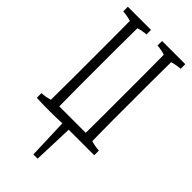

<svg xmlns="http://www.w3.org/2000/svg" viewBox="-326 -824 1199 1199"><g transform="rotate(45 273.5 -224.5)"><path d="M20 3.9Q55.7 2 90.8 -8.8Q92.3 -91.3 92.3 -201.2Q92.3 -357.4 92.3 -513.7Q91.8 -579.6 91.8 -640.1Q91.8 -670.9 91.3 -705.6Q55.7 -716.3 20 -718.3Q20 -743.2 20 -759.3Q20 -759.3 224.6 -759.3Q224.6 -744.1 224.6 -718.8Q190.9 -717.3 157.2 -706.5Q155.8 -583.5 155.8 -515.6Q155.8 -366.2 155.8 -206.5Q155.8 -138.7 157.2 -16.6Q157.2 -16.6 390.6 -16.6Q391.6 -78.6 391.6 -155.3Q391.6 -180.7 391.6 -208Q391.6 -367.2 391.6 -516.6Q391.6 -626 390.6 -706.1Q356.4 -717.3 322.3 -718.8Q322.3 -743.7 322.3 -759.3Q322.3 -759.3 527.3 -759.3Q527.3 -743.7 527.3 -718.3Q491.7 -716.3 456.1 -705.6Q454.6 -581.1 454.6 -512.7Q454.6 -356.4 454.6 -199.7Q454.6 -135.3 455.6 -73.7Q456.1 -37.1 456.5 -8.8Q492.2 2 527.3 3.9Q527.3 28.8 527.3 44.9Q527.3 44.9 301.8 44.9Q297.4 182.6 292.5 310.1Q292.5 310.1 254.9 310.1Q250.5 182.1 245.6 44.9Q189.9 47.4 133.8 47.4Q77.6 47.4 20 44.9Q20 28.8 20 3.9Z"/></g></svg>

Font: Scarab Serif
Style: Light
Weight: 300
Designer: John Roberts
Foundry: Scarab
Version: 1.0